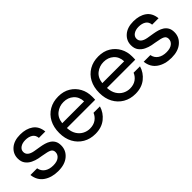

<svg xmlns="http://www.w3.org/2000/svg" viewBox="91 -1192 1887 1887"><g transform="rotate(-45 1034.5 -248.0)"><path d="M253 12Q162 12 101 -30Q40 -72 30 -155H123Q131 -111 166 -86.5Q201 -62 256 -62Q308 -62 336 -84Q364 -106 364 -140Q364 -165 346.5 -178.5Q329 -192 282 -200Q263 -204 241.5 -208Q220 -212 201 -215Q166 -222 133 -238Q100 -254 78 -283Q56 -312 56 -358Q56 -422 105 -465Q154 -508 239 -508Q321 -508 374.5 -470.5Q428 -433 436 -354H347Q343 -396 313 -415Q283 -434 238 -434Q195 -434 167.5 -415Q140 -396 140 -365Q140 -310 221 -295Q259 -288 299 -282Q323 -278 349 -270.5Q375 -263 398 -248.5Q421 -234 435.5 -209.5Q450 -185 450 -147Q450 -78 397 -33Q344 12 253 12Z M768 12Q696 12 640.5 -20.5Q585 -53 553.5 -111Q522 -169 522 -247Q522 -326 553 -384.5Q584 -443 640 -475.5Q696 -508 769 -508Q842 -508 894.5 -475.5Q947 -443 975.5 -390Q1004 -337 1004 -274Q1004 -264 1004 -252.5Q1004 -241 1003 -228H610Q613 -173 635.5 -136.5Q658 -100 693 -81.5Q728 -63 767 -63Q817 -63 851 -86.5Q885 -110 901 -149H990Q970 -80 912.5 -34Q855 12 768 12ZM767 -433Q709 -433 664 -398Q619 -363 611 -294H915Q912 -359 870.5 -396Q829 -433 767 -433Z M1325 12Q1253 12 1197.5 -20.5Q1142 -53 1110.5 -111Q1079 -169 1079 -247Q1079 -326 1110 -384.5Q1141 -443 1197 -475.5Q1253 -508 1326 -508Q1399 -508 1451.5 -475.5Q1504 -443 1532.5 -390Q1561 -337 1561 -274Q1561 -264 1561 -252.5Q1561 -241 1560 -228H1167Q1170 -173 1192.5 -136.5Q1215 -100 1250 -81.5Q1285 -63 1324 -63Q1374 -63 1408 -86.5Q1442 -110 1458 -149H1547Q1527 -80 1469.5 -34Q1412 12 1325 12ZM1324 -433Q1266 -433 1221 -398Q1176 -363 1168 -294H1472Q1469 -359 1427.5 -396Q1386 -433 1324 -433Z M1827 12Q1736 12 1675 -30Q1614 -72 1604 -155H1697Q1705 -111 1740 -86.5Q1775 -62 1830 -62Q1882 -62 1910 -84Q1938 -106 1938 -140Q1938 -165 1920.5 -178.5Q1903 -192 1856 -200Q1837 -204 1815.5 -208Q1794 -212 1775 -215Q1740 -222 1707 -238Q1674 -254 1652 -283Q1630 -312 1630 -358Q1630 -422 1679 -465Q1728 -508 1813 -508Q1895 -508 1948.5 -470.5Q2002 -433 2010 -354H1921Q1917 -396 1887 -415Q1857 -434 1812 -434Q1769 -434 1741.5 -415Q1714 -396 1714 -365Q1714 -310 1795 -295Q1833 -288 1873 -282Q1897 -278 1923 -270.5Q1949 -263 1972 -248.5Q1995 -234 2009.5 -209.5Q2024 -185 2024 -147Q2024 -78 1971 -33Q1918 12 1827 12Z"/></g></svg>

Font: HostGroteskRegular
Style: Regular
Weight: 400
Designer: Doukan Karapınar based on Poppins by Indian Type Foundry, Jonny Pinhorn
Foundry: Element Type
Version: Version 1.001; ttfautohint (v1.8.4.7-5d5b)